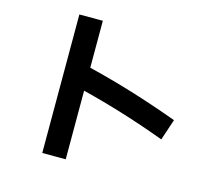

<svg xmlns="http://www.w3.org/2000/svg" viewBox="-114 -913 1229 1106"><g transform="rotate(15 500.0 -360.0)"><path d="M227 -773H367V-493Q627 -430 911 -326L869 -200Q619 -293 367 -356V53H227Z"/></g></svg>

Font: Mplus 1p Bold
Style: Bold
Weight: 700
Version: Version 1.061